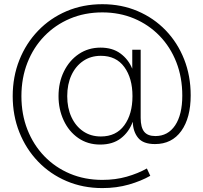

<svg xmlns="http://www.w3.org/2000/svg" viewBox="-20 -727 993 937"><path d="M479.5 190.9Q384.8 190.9 304.7 156.7Q224.6 122.6 165.8 61.3Q106.9 0 74.5 -81.5Q42 -163.1 42 -257.8Q42 -352.5 74.5 -434.1Q106.9 -515.6 165.8 -576.9Q224.6 -638.2 304.7 -672.4Q384.8 -706.5 479.5 -706.5Q572.8 -706.5 651.6 -672.9Q730.5 -639.2 788.6 -578.9Q846.7 -518.6 878.7 -437.5Q910.6 -356.4 910.6 -261.7Q910.6 -151.9 864.7 -87.9Q818.8 -23.9 736.3 -23.9Q678.7 -23.9 654.1 -54.2Q629.4 -84.5 627.9 -131.8H627.4Q609.4 -82.5 569.8 -52Q530.3 -21.5 468.8 -21.5Q407.7 -21.5 361.8 -53.5Q315.9 -85.4 290.8 -139.4Q265.6 -193.4 265.6 -257.8Q265.6 -324.7 292 -378.4Q318.4 -432.1 364.7 -463.4Q411.1 -494.6 470.7 -494.6Q528.8 -494.6 567.6 -466.1Q606.4 -437.5 625 -392.6H625.5V-484.4H666.5V-151.9Q666.5 -105.5 683.6 -84.2Q700.7 -63 738.3 -63Q799.8 -63 834.7 -115.2Q869.6 -167.5 869.6 -260.3Q869.6 -349.1 840.6 -423.3Q811.5 -497.6 758.8 -552Q706.1 -606.4 634.8 -636.5Q563.5 -666.5 479.5 -666.5Q393.6 -666.5 321.5 -636Q249.5 -605.5 196.3 -550.5Q143.1 -495.6 113.8 -420.9Q84.5 -346.2 84.5 -257.8Q84.5 -168.9 113.8 -94.5Q143.1 -20 196.3 35.2Q249.5 90.3 321.5 120.6Q393.6 150.9 479.5 150.9Q543.5 150.9 598.4 135.3Q653.3 119.6 696.8 95.2L713.4 130.9Q669.4 156.2 609.1 173.6Q548.8 190.9 479.5 190.9ZM472.2 -61Q546.9 -61 586.7 -115.7Q626.5 -170.4 626.5 -257.8Q626.5 -345.2 586.7 -399.9Q546.9 -454.6 472.2 -454.6Q422.9 -454.6 386 -429.4Q349.1 -404.3 328.6 -360.1Q308.1 -315.9 308.1 -257.8Q308.1 -200.2 328.6 -155.8Q349.1 -111.3 386 -86.2Q422.9 -61 472.2 -61Z"/></svg>

Font: Inter Display ExtraLight
Style: Regular
Weight: 200
Designer: Rasmus Andersson
Foundry: rsms
Version: Version 4.000;git-a52131595